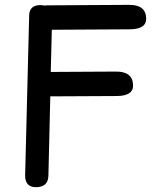

<svg xmlns="http://www.w3.org/2000/svg" viewBox="-20 -754 647 794"><path d="M145.5 -732.9Q155.8 -732.9 164.1 -731Q168.9 -731.9 174.8 -731.9L514.2 -733.9Q583 -734.4 584.5 -678.2Q585.9 -633.3 517.1 -632.8Q355.5 -631.8 194.3 -630.9L189.9 -456.5L460 -458Q528.8 -458.5 530.3 -401.9Q531.7 -357.4 462.9 -356.9L188 -355.5L180.2 -28.8Q179.7 21 127 20Q83 19 84 -29.8L100.6 -690.4Q101.6 -731.9 145.5 -732.9Z"/></svg>

Font: Comic Relief
Style: Regular
Weight: 400
Designer: Jeff Davis
Foundry: Loudifier
Version: Version 1.0